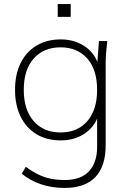

<svg xmlns="http://www.w3.org/2000/svg" viewBox="-20 -702 627 945"><path d="M298 223Q237 223 183.5 205.5Q130 188 87 153L107 119Q140 143 169 157Q198 171 229.5 177.5Q261 184 299 184Q377 184 417.5 141.5Q458 99 458 20V-151H469Q453 -85 401.5 -48Q350 -11 279 -11Q210 -11 159.5 -41.5Q109 -72 81.5 -128Q54 -184 54 -260Q54 -336 81.5 -391.5Q109 -447 159.5 -477.5Q210 -508 279 -508Q350 -508 401.5 -471Q453 -434 469 -367L458 -380L467 -500H508Q505 -472 502.5 -445Q500 -418 500 -392V13Q500 117 449 170Q398 223 298 223ZM278 -50Q361 -50 409.5 -105.5Q458 -161 458 -260Q458 -359 409.5 -414Q361 -469 278 -469Q195 -469 146 -414Q97 -359 97 -260Q97 -161 146 -105.5Q195 -50 278 -50ZM264 -619V-682H328V-619Z"/></svg>

Font: Mulish ExtraLight
Style: Regular
Weight: 200
Designer: Vernon Adams
Foundry: Vernon Adams
Version: Version 3.603